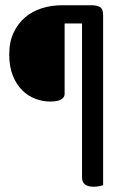

<svg xmlns="http://www.w3.org/2000/svg" viewBox="-20 -633 481 728"><path d="M328 -613Q348 -613 359.5 -606Q371 -599 371 -575V69Q366 71 356 73Q346 75 335 75Q314 75 302.5 66.5Q291 58 291 38V-544H225V-276Q225 -264 212 -256Q199 -248 170 -248Q142 -248 114 -258.5Q86 -269 64 -291Q42 -313 28.5 -346.5Q15 -380 15 -426Q15 -474 31.5 -509Q48 -544 75 -567Q102 -590 138 -601.5Q174 -613 213 -613Z"/></svg>

Font: Baloo Da 2
Style: Regular
Weight: 400
Designer: Noopur Datye, Sulekha Rajkumar and Ek Type
Foundry: Ek Type
Version: Version 1.640;hotconv 1.0.111;makeotfexe 2.5.65597; ttfautoh